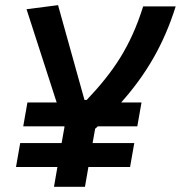

<svg xmlns="http://www.w3.org/2000/svg" viewBox="-20 -718 695 738"><path d="M69.3 -232.4H227.1L228 -230.5L216.8 -168H57.6L41.5 -76.2H200.7L187.5 0H306.6L319.8 -76.2H480L496.1 -168H335.9L345.7 -223.1C349.1 -226.1 352.5 -229.5 356 -232.4H507.8L523.9 -324.2H445.8C540 -430.2 608.4 -543.9 655.3 -693.4H530.3C481.4 -538.1 416 -442.4 313.5 -334H304.7L203.1 -698.2L82 -682.6L197.8 -324.2H85.4Z"/></svg>

Font: Cascadia Mono SemiBold
Style: Italic
Weight: 600
Italic angle: -10°
Monospace: yes
Designer: Aaron Bell
Foundry: Saja Typeworks
Version: Version 2404.023